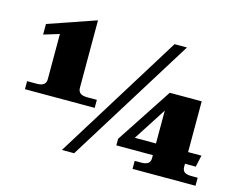

<svg xmlns="http://www.w3.org/2000/svg" viewBox="-98 -864 1276 1016"><g transform="rotate(15 539.5 -356.0)"><path d="M42 -304H96Q145 -304 145 -342V-590L60 -564V-622L321 -712V-342Q321 -304 370 -304H424V-260H42ZM745 -695H813L381 0H314ZM701 -44H737Q762 -44 774 -53Q786 -62 786 -81V-98H586V-134L787 -440H962V-162H1035L1021 -98H962V-81Q962 -62 973.5 -53Q985 -44 1011 -44H1046V0H701ZM786 -162V-342L670 -162Z"/></g></svg>

Font: Taviraj ExtraBold
Style: Regular
Weight: 800
Designer: Katatrad Team
Foundry: CadsonDemak
Version: Version 1.001